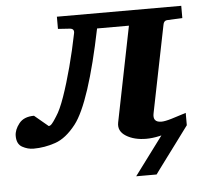

<svg xmlns="http://www.w3.org/2000/svg" viewBox="-107 -532 774 733"><g transform="rotate(-5 280.0 -165.5)"><path d="M4.9 12.2Q-17.6 12.2 -38.3 0.7Q-59.1 -10.7 -59.1 -42Q-59.1 -65.4 -40.5 -89.1Q-22 -112.8 17.1 -112.8L69.8 -68.8Q76.2 -68.8 82.8 -76.7Q89.4 -84.5 94.5 -92.8Q99.6 -101.1 101.1 -103Q116.7 -126 133.8 -174.8Q150.9 -223.6 167.5 -286.1Q184.1 -348.6 196.8 -412.1Q201.2 -430.7 182.1 -432.1L137.2 -435.1V-481.9H613.8V-435.1L554.2 -432.1Q542.5 -430.7 540 -416L473.1 -84Q464.8 -47.9 500 -47.9Q513.7 -47.9 539.6 -55.7Q565.4 -63.5 595.2 -73.2V-25.9Q595.2 -25.9 579.3 -20Q563.5 -14.2 538.8 -6.8Q514.2 0.5 487.1 6.3Q460 12.2 437 12.2Q390.6 12.2 359.6 -7.1Q328.6 -26.4 335 -59.1L408.2 -423.8H286.1Q258.3 -287.1 228.3 -195.3Q198.2 -103.5 168 -64.9Q129.9 -16.1 88.4 -2Q46.9 12.2 4.9 12.2ZM385.7 151.4 498.5 0V-25.4L576.7 -49.8L595.2 -25.9Q595.2 -25.9 582 -8.1Q568.8 9.8 549.3 36.1Q529.8 62.5 510 88.9Q490.2 115.2 477.1 133.3Q463.9 151.4 463.9 151.4Q463.9 151.4 452.1 151.4Q440.4 151.4 424.8 151.4Q409.2 151.4 397.5 151.4Q385.7 151.4 385.7 151.4Z"/></g></svg>

Font: Charis
Style: Bold Italic
Weight: 700
Italic angle: -11°
Designer: Walt Agee, Miriam Martin, Annie Olsen, Victor Gaultney, Lorna Priest, Alan Ward, Bob Hallissy, Martin Hosken, Sharon Cor
Foundry: SIL Global
Version: Version 7.000